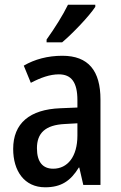

<svg xmlns="http://www.w3.org/2000/svg" viewBox="-20 -786 513 816"><path d="M385 -757V-766H269C247 -721 213 -667 178 -618V-606H244C288 -643 359 -717 385 -757ZM245 -549C183 -549 127 -534 81 -507L111 -434C153 -456 192 -470 230 -470C283 -470 309 -437 309 -360V-329L237 -326C106 -321 36 -262 36 -153C36 -60 83 10 172 10C240 10 280 -17 315 -74H317L334 0H407V-363C407 -485 356 -549 245 -549ZM256 -259 309 -262V-210C309 -120 267 -69 206 -69C163 -69 137 -96 137 -156C137 -220 172 -255 256 -259Z"/></svg>

Font: Noto Sans Lao Looped Condensed Medium
Style: Regular
Weight: 500
Width: 3
Designer: Mark Frömberg, Ben Mitchell
Foundry: The Fontpad Ltd
Version: Version 1.002